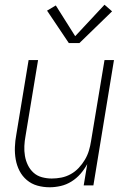

<svg xmlns="http://www.w3.org/2000/svg" viewBox="-20 -784 540 812"><path d="M190 8Q163 8 138 1Q113 -6 93.5 -22.5Q74 -39 62.5 -61.5Q51 -84 46.5 -109.5Q42 -135 43 -162Q44 -189 49 -215L101 -530H141L88 -209Q84 -188 83 -166.5Q82 -145 85.5 -124.5Q89 -104 98 -85.5Q107 -67 122 -53.5Q137 -40 157.5 -34.5Q178 -29 199 -29Q219 -29 239.5 -33Q260 -37 279 -47.5Q298 -58 313 -74Q328 -90 339 -108.5Q350 -127 356 -147Q362 -167 365 -187L422 -530H462L375 0H334L349 -90Q337 -68 320.5 -49Q304 -30 282.5 -16.5Q261 -3 237 2.5Q213 8 190 8ZM271 -602 179 -739 216 -761 298 -631 422 -764 454 -736 316 -602Z"/></svg>

Font: Iosevka Curly XLtObl
Style: Regular
Weight: 200
Italic angle: -9°
Monospace: yes
Designer: Belleve Invis
Foundry: Belleve Invis
Version: Version 11.1.0; ttfautohint (v1.8.3)